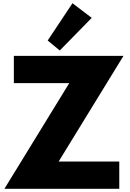

<svg xmlns="http://www.w3.org/2000/svg" viewBox="-20 -1172 804 1192"><path d="M7.5 0H720.5V-169H344L746.5 -825H66V-656H410ZM351 -858.5 549.5 -1061 430 -1152 276 -920.5Z"/></svg>

Font: Spartan ExtraBold
Style: Regular
Weight: 800
Designer: Matt Bailey, Mirko Velimirovic
Foundry: Matt Bailey
Version: Version 1.003; ttfautohint (v1.8.3)